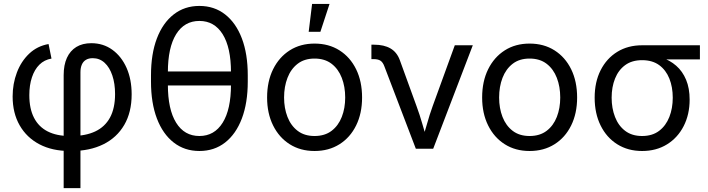

<svg xmlns="http://www.w3.org/2000/svg" viewBox="-20 -770 3665 994"><path d="M309.6 204.1V-380.9Q309.6 -433.6 326.4 -470.5Q343.3 -507.3 375.2 -526.9Q407.2 -546.4 452.6 -546.4Q514.6 -546.4 561.8 -512.2Q608.9 -478 635.3 -418.5Q661.6 -358.9 661.6 -281.7Q661.6 -189 623.3 -123.3Q585 -57.6 514.9 -22.9Q444.8 11.7 350.6 11.7H340.3Q250.5 11.7 184.3 -22.9Q118.2 -57.6 81.8 -121.1Q45.4 -184.6 45.4 -270.5Q45.4 -336.4 67.4 -394.5Q89.4 -452.6 131.1 -492.2Q172.9 -531.7 231.4 -542L246.6 -466.8Q209.5 -460.4 184.1 -435.3Q158.7 -410.2 145.3 -369.6Q131.8 -329.1 131.8 -277.3Q131.8 -207.5 156 -160.4Q180.2 -113.3 226.8 -89.6Q273.4 -65.9 340.3 -65.9H350.6Q422.9 -65.9 473.1 -89.6Q523.4 -113.3 549.6 -161.6Q575.7 -210 575.7 -283.2Q575.7 -337.4 561.5 -379.4Q547.4 -421.4 521.5 -445.1Q495.6 -468.8 460 -468.8Q439 -468.8 424.8 -460.2Q410.6 -451.7 403.6 -435.3Q396.5 -418.9 396.5 -396V204.1Z M1012.2 11.7Q935.5 11.7 879.2 -32.2Q822.8 -76.2 792.2 -156.7Q761.7 -237.3 761.7 -347.7V-379.9Q761.7 -490.7 792.2 -571Q822.8 -651.4 879.2 -695.3Q935.5 -739.3 1012.2 -739.3Q1089.4 -739.3 1145.5 -695.3Q1201.7 -651.4 1232.2 -571Q1262.7 -490.7 1262.7 -379.9V-347.7Q1262.7 -237.3 1232.2 -156.7Q1201.7 -76.2 1145.5 -32.2Q1089.4 11.7 1012.2 11.7ZM1012.2 -65.9Q1089.8 -65.9 1132.8 -134.8Q1175.8 -203.6 1175.8 -331.5V-396Q1175.8 -523.9 1132.8 -592.8Q1089.8 -661.6 1012.2 -661.6Q934.6 -661.6 891.8 -592.8Q849.1 -523.9 849.1 -396V-331.5Q849.1 -203.6 891.8 -134.8Q934.6 -65.9 1012.2 -65.9ZM825.2 -327.6V-399.9H1202.6V-327.6Z M1608.4 11.7Q1535.2 11.7 1480 -23.2Q1424.8 -58.1 1393.8 -120.6Q1362.8 -183.1 1362.8 -265.1Q1362.8 -348.6 1393.8 -411.4Q1424.8 -474.1 1480 -509.3Q1535.2 -544.4 1608.4 -544.4Q1682.1 -544.4 1737.5 -509.3Q1793 -474.1 1823.7 -411.4Q1854.5 -348.6 1854.5 -265.1Q1854.5 -183.1 1823.7 -120.6Q1793 -58.1 1737.5 -23.2Q1682.1 11.7 1608.4 11.7ZM1608.4 -65.9Q1661.6 -65.9 1696.8 -92.8Q1731.9 -119.6 1749.5 -164.8Q1767.1 -210 1767.1 -265.1Q1767.1 -321.3 1749.5 -366.9Q1731.9 -412.6 1696.8 -439.7Q1661.6 -466.8 1608.4 -466.8Q1555.7 -466.8 1520.8 -439.7Q1485.8 -412.6 1468.3 -366.9Q1450.7 -321.3 1450.7 -265.1Q1450.7 -210 1468.3 -164.8Q1485.8 -119.6 1520.8 -92.8Q1555.7 -65.9 1608.4 -65.9ZM1578.1 -605.5 1595.7 -749.5H1686L1638.7 -605.5Z M2132.8 0 1970.2 -425.8Q1962.4 -447.3 1950 -455.6Q1937.5 -463.9 1914.6 -463.9H1902.8V-538.6H1917Q1968.3 -538.6 2001.5 -519.3Q2034.7 -500 2049.8 -459L2136.2 -221.2Q2153.3 -174.8 2166.3 -129.2Q2179.2 -83.5 2192.4 -40H2164.6Q2178.2 -83.5 2190.9 -129.4Q2203.6 -175.3 2220.2 -221.2L2334.5 -535.6H2427.7L2222.7 0Z M2721.7 11.7Q2648.4 11.7 2593.3 -23.2Q2538.1 -58.1 2507.1 -120.6Q2476.1 -183.1 2476.1 -265.1Q2476.1 -348.6 2507.1 -411.4Q2538.1 -474.1 2593.3 -509.3Q2648.4 -544.4 2721.7 -544.4Q2795.4 -544.4 2850.8 -509.3Q2906.2 -474.1 2937 -411.4Q2967.8 -348.6 2967.8 -265.1Q2967.8 -183.1 2937 -120.6Q2906.2 -58.1 2850.8 -23.2Q2795.4 11.7 2721.7 11.7ZM2721.7 -65.9Q2774.9 -65.9 2810.1 -92.8Q2845.2 -119.6 2862.8 -164.8Q2880.4 -210 2880.4 -265.1Q2880.4 -321.3 2862.8 -366.9Q2845.2 -412.6 2810.1 -439.7Q2774.9 -466.8 2721.7 -466.8Q2668.9 -466.8 2634 -439.7Q2599.1 -412.6 2581.5 -366.9Q2564 -321.3 2564 -265.1Q2564 -210 2581.5 -164.8Q2599.1 -119.6 2634 -92.8Q2668.9 -65.9 2721.7 -65.9Z M3304.2 11.7Q3231 11.7 3175.5 -23.2Q3120.1 -58.1 3089.4 -120.4Q3058.6 -182.6 3058.6 -264.2Q3058.6 -345.7 3089.6 -406.7Q3120.6 -467.8 3175.8 -501.7Q3231 -535.6 3304.2 -535.6H3603.5V-462.4H3381.8L3304.2 -458.5Q3251.5 -458.5 3216.6 -432.9Q3181.6 -407.2 3164.1 -363.3Q3146.5 -319.3 3146.5 -264.2Q3146.5 -209.5 3164.1 -164.3Q3181.6 -119.1 3216.6 -92.5Q3251.5 -65.9 3304.2 -65.9Q3357.4 -65.9 3392.6 -92.8Q3427.7 -119.6 3445.3 -164.6Q3462.9 -209.5 3462.9 -264.2Q3462.9 -319.3 3445.3 -363.3Q3427.7 -407.2 3392.6 -432.9Q3357.4 -458.5 3304.2 -458.5V-487.8Q3357.9 -487.8 3402.8 -473.1Q3447.8 -458.5 3480.7 -429.7Q3513.7 -400.9 3532 -356.9Q3550.3 -313 3550.3 -254.4Q3550.3 -177.7 3519.5 -117.4Q3488.8 -57.1 3433.3 -22.7Q3377.9 11.7 3304.2 11.7Z"/></svg>

Font: Inter 20pt
Style: Regular
Weight: 400
Version: Version 4.001;git-66647c0bb